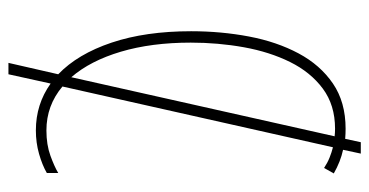

<svg xmlns="http://www.w3.org/2000/svg" viewBox="-230 -570 875 455"><g transform="rotate(90 207.5 -342.5)"><path d="M344 -760 335 -718Q363 -712 391 -696L378 -673Q366 -681 353.5 -686Q341 -691 329 -694L185 -53Q230 -15 289 -15Q323 -15 349 -24.5Q375 -34 390 -43V-16Q371 -5 344.5 2.5Q318 10 289 10Q227 10 178 -25L156 75H129L156 -43Q108 -89 81 -169.5Q54 -250 54 -358Q54 -429 66.5 -495Q79 -561 106.5 -612.5Q134 -664 178 -694Q222 -724 285 -724Q297 -724 309 -723L317 -760ZM285 -699Q229 -699 190 -670Q151 -641 127 -592.5Q103 -544 92 -483Q81 -422 81 -357Q81 -264 102.5 -191.5Q124 -119 163 -74L303 -698Q294 -699 285 -699Z"/></g></svg>

Font: Noto Sans ExtraCondensed Thin
Style: Regular
Weight: 100
Width: 2
Designer: Monotype Design Team
Foundry: Monotype Imaging Inc.
Version: Version 2.013; ttfautohint (v1.8.4.7-5d5b)